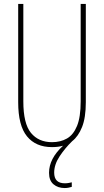

<svg xmlns="http://www.w3.org/2000/svg" viewBox="-20 -734 526 971"><path d="M254 139Q254 193 308 193Q319 193 329 191Q339 189 343 188V211Q337 213 327.5 215Q318 217 307 217Q273 217 250.5 198Q228 179 228 140Q228 68 299 3Q274 10 243 10Q161 10 116.5 -44.5Q72 -99 72 -217V-714H98V-221Q98 -109 136.5 -62Q175 -15 243 -15Q286 -15 318.5 -33.5Q351 -52 369.5 -97Q388 -142 388 -221V-714H414V-217Q414 -139 395 -91.5Q376 -44 345 -20Q309 15 281.5 56.5Q254 98 254 139Z"/></svg>

Font: Noto Sans Gurmukhi ExtraCondensed Thin
Style: Regular
Weight: 100
Width: 2
Designer: Jelle Bosma - Monotype Design Team
Foundry: Monotype Imaging Inc.
Version: Version 2.004; ttfautohint (v1.8.4.7-5d5b)